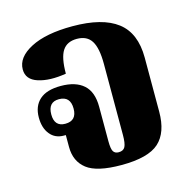

<svg xmlns="http://www.w3.org/2000/svg" viewBox="-89 -649 745 748"><g transform="rotate(-15 283.5 -275.0)"><path d="M312 11Q213 11 172.5 -20.5Q132 -52 132 -110V-158Q128 -158 124 -158Q89 -158 68.5 -183.5Q48 -209 48 -251Q48 -297 76.5 -322.5Q105 -348 162 -348Q222 -348 254 -319.5Q286 -291 286 -231V-92Q286 -61 292.5 -50.5Q299 -40 314 -40Q333 -40 340 -53.5Q347 -67 347 -101V-388Q347 -451 329 -480Q311 -509 270 -509Q230 -509 212 -481Q194 -453 194 -389Q127 -378 81.5 -392.5Q36 -407 36 -448Q36 -497 97.5 -529Q159 -561 266 -561Q387 -561 447 -515Q507 -469 507 -370V-152Q507 -68 463.5 -28.5Q420 11 312 11ZM142 -201Q188 -201 188 -250Q188 -300 142 -300Q98 -300 98 -250Q98 -201 142 -201Z"/></g></svg>

Font: Noto Serif Thai SemiCondensed ExtraBold
Style: Regular
Weight: 800
Width: 4
Designer: Monotype Design Team
Foundry: Monotype Imaging Inc.
Version: Version 2.002; ttfautohint (v1.8.4.7-5d5b)